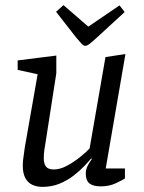

<svg xmlns="http://www.w3.org/2000/svg" viewBox="-20 -724 563 750"><path d="M146 6Q124 6 106.5 -2Q89 -10 79 -28.5Q69 -47 69 -77Q69 -88 70.5 -101.5Q72 -115 74 -127.5Q76 -140 77 -149L127 -434L49 -451V-488L200 -507V-438L156 -155Q155 -149 153.5 -140Q152 -131 151.5 -122.5Q151 -114 151 -105Q151 -85 159.5 -73.5Q168 -62 190 -62Q215 -62 242.5 -77Q270 -92 294 -111.5Q318 -131 330 -144L392 -501L470 -513L393 -66H468V-27Q458 -20 432 -8Q406 4 374 4Q344 4 329.5 -7.5Q315 -19 315 -46Q315 -60 321 -73.5Q327 -87 339 -103L336 -105Q327 -94 309.5 -75.5Q292 -57 267.5 -38Q243 -19 212.5 -6.5Q182 6 146 6ZM313 -545Q306 -545 298 -554Q290 -563 277 -578L199 -678L228 -704L325 -620L447 -703L467 -677L368 -586Q341 -561 330.5 -553Q320 -545 313 -545Z"/></svg>

Font: Faustina
Style: Italic
Weight: 400
Italic angle: -8°
Designer: Alfonso Garcia
Foundry: http://www.omnibus-type.com
Version: Version 1.200